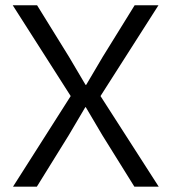

<svg xmlns="http://www.w3.org/2000/svg" viewBox="-20 -700 643 720"><path d="M245.1 -339.8 27.8 -680.2H119.1L238.8 -486.8L300.8 -381.8H303.2L365.2 -486.8L484.9 -680.2H574.2L356.9 -339.8L575.2 0H483.9L363.8 -192.9L301.8 -297.9H299.8L237.8 -192.9L118.2 0H28.8Z"/></svg>

Font: TASA Orbiter Deck
Style: Regular
Weight: 400
Designer: Weizhong Zhang
Version: Version 1.000;Glyphs 3.1.2 (3151)